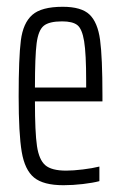

<svg xmlns="http://www.w3.org/2000/svg" viewBox="-20 -538 356 566"><path d="M282 -239H83Q83 -148 89 -107.5Q95 -67 113.5 -51Q132 -35 175 -35Q196 -35 224.5 -38.5Q253 -42 273 -47V-4Q254 1 224.5 4.5Q195 8 167 8Q108 8 80.5 -14.5Q53 -37 44 -90.5Q35 -144 35 -254Q35 -368 41.5 -419Q48 -470 75 -494Q102 -518 165 -518Q220 -518 244 -495Q268 -472 275 -420.5Q282 -369 282 -256ZM83 -280H234V-299Q234 -380 228 -416.5Q222 -453 208 -464Q194 -475 163 -475Q125 -475 109 -462Q93 -449 88 -410.5Q83 -372 83 -280Z"/></svg>

Font: Saira Ultra Condensed Light
Style: Regular
Weight: 300
Width: 1
Designer: Hector Gatti with collaboration of the Omnibus-Type team
Foundry: Omnibus-Type
Version: Version 1.001; ttfautohint (v1.8)